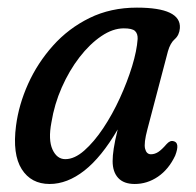

<svg xmlns="http://www.w3.org/2000/svg" viewBox="-20 -462 502 491"><path d="M357 -131.5Q347.5 -96 351 -81.8Q354.5 -67.5 366 -67.5Q375.5 -67.5 384.5 -73.2Q393.5 -79 406 -93.5Q415 -103.5 423.5 -101Q441 -97.5 428 -64Q411.5 -29 384 -10.2Q356.5 8.5 324.5 8.5Q296.5 8.5 282.2 -7Q268 -22.5 268 -50Q268 -63.5 270.8 -82Q273.5 -100.5 281 -131Q239.5 -60 195.8 -25.8Q152 8.5 107 8.5Q59.5 8.5 35.5 -29.5Q11.5 -67.5 21 -140.5Q28 -194.5 52 -247.8Q76 -301 115.5 -345.2Q155 -389.5 209 -416Q263 -442.5 330 -442.5Q443.5 -442.5 440 -390Q438.5 -372 427 -362Q415.5 -352 409.5 -331ZM111.5 -149Q103 -104.5 114.2 -79.8Q125.5 -55 147 -55Q170.5 -55 195.5 -77Q220.5 -99 244 -134.2Q267.5 -169.5 286.5 -211Q305.5 -252.5 317.8 -292.5Q330 -332.5 332 -362.5Q332.5 -376 325.2 -382.8Q318 -389.5 296.5 -389.5Q268.5 -389.5 239 -369.5Q209.5 -349.5 183.2 -315.5Q157 -281.5 138 -238.5Q119 -195.5 111.5 -149Z"/></svg>

Font: Fraunces 144pt SuperSoft
Style: Italic
Weight: 400
Italic angle: -16°
Version: Version 1.000;[b76b70a41]